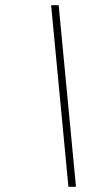

<svg xmlns="http://www.w3.org/2000/svg" viewBox="-20 -718 426 738"><path d="M272 0H243L176.5 -698H205.5Z"/></svg>

Font: Newsreader 9pt ExtraLight
Style: Italic
Weight: 250
Italic angle: -17°
Designer: Hugues Gentile
Foundry: Production Type
Version: Version 1.003